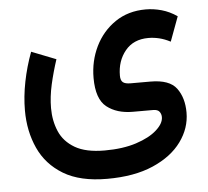

<svg xmlns="http://www.w3.org/2000/svg" viewBox="-48 -450 811 748"><g transform="rotate(-5 357.0 -75.5)"><path d="M341.8 246.6Q236.3 246.6 171.1 207.3Q106 168 75.7 101.3Q45.4 34.7 45.4 -46.4Q45.4 -100.6 56.9 -158.4Q68.4 -216.3 89.4 -272.5L185.1 -234.9Q169.4 -187.5 158.4 -139.2Q147.5 -90.8 147.5 -46.9Q147.5 2.9 165.3 44.4Q183.1 85.9 225.6 110.8Q268.1 135.7 341.8 135.7Q413.1 135.7 465.3 118.7Q517.6 101.6 546.1 75.9Q574.7 50.3 574.7 25.4Q574.7 13.7 567.9 4.4Q561 -4.9 543 -4.9H463.9Q401.4 -4.9 362.1 -35.9Q322.8 -66.9 322.8 -149.4Q322.8 -215.3 350.3 -272Q377.9 -328.6 428.7 -363.3Q479.5 -397.9 548.3 -397.9Q578.6 -397.9 610.1 -389.2Q641.6 -380.4 670.4 -360.4L634.8 -264.2Q612.3 -275.9 591.1 -281Q569.8 -286.1 548.8 -286.1Q490.7 -286.1 458.3 -246.6Q425.8 -207 425.8 -149.4Q425.8 -130.9 434.8 -123.5Q443.8 -116.2 464.8 -116.2H542.5Q616.7 -116.2 644.3 -78.9Q671.9 -41.5 671.9 16.1Q671.9 77.1 633.5 129.9Q595.2 182.6 521.7 214.6Q448.2 246.6 341.8 246.6Z"/></g></svg>

Font: Vazirmatn FD NL Medium
Style: Regular
Weight: 500
Designer: Saber Rastikerdar
Foundry: Saber Rastikerdar
Version: Version 33.003